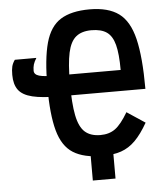

<svg xmlns="http://www.w3.org/2000/svg" viewBox="-53 -678 706 843"><g transform="rotate(-5 300.0 -257.0)"><path d="M322 118V0H290V-42H422V118ZM373 14Q292 14 245 -15.5Q198 -45 178.5 -116Q159 -187 159 -309Q159 -432 178.5 -502.5Q198 -573 245 -602.5Q292 -632 373 -632Q455 -632 501.5 -598Q548 -564 567.5 -483.5Q587 -403 587 -263H207Q132 -263 89 -273.5Q46 -284 28 -308.5Q10 -333 10 -375Q10 -398 13.5 -412Q17 -426 27 -440H122Q112 -424 108.5 -412Q105 -400 105 -385Q105 -368 127 -361.5Q149 -355 207 -355H486Q486 -426 475.5 -466Q465 -506 440.5 -523Q416 -540 373 -540Q330 -540 305 -519.5Q280 -499 269.5 -451Q259 -403 259 -318Q259 -227 269.5 -174.5Q280 -122 305 -100Q330 -78 373 -78Q412 -78 438.5 -97.5Q465 -117 495 -168L575 -115Q547 -66 519 -38Q491 -10 456.5 2Q422 14 373 14Z"/></g></svg>

Font: Victor Mono
Style: Bold
Weight: 700
Monospace: yes
Designer: Rune Bjørnerås
Version: Version 1.561;gftools[0.9.30]